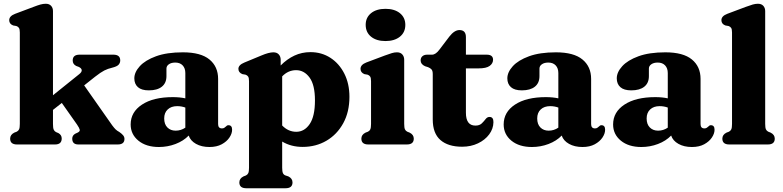

<svg xmlns="http://www.w3.org/2000/svg" viewBox="-20 -769 4168 1022"><path d="M70.5 0Q34 0 34 -31Q34 -52 56 -63L69 -68Q77.5 -72 81.5 -80.5Q85.5 -89 85.5 -109.5V-596Q85.5 -613.5 80.8 -620.5Q76 -627.5 67 -630.5L50 -633.5Q29 -641.5 29 -661.5Q29 -683.5 60.5 -695.5L159 -732.5Q181 -741 195.5 -745Q210 -749 224 -749Q242 -749 252 -738Q262 -727 262 -710V-262L402 -374.5Q416 -385.5 415 -395.8Q414 -406 399 -413L385.5 -418Q367 -427.5 367 -447Q367 -478 403.5 -478H583.5Q620 -478 620 -447.5Q620 -434.5 611.5 -424.8Q603 -415 576.5 -408.5Q554.5 -403.5 535.2 -393.8Q516 -384 486 -360.5L428 -314.5L577.5 -101.5Q588 -87.5 595.5 -80.2Q603 -73 615 -66.5Q627.5 -58 635 -49.2Q642.5 -40.5 642.5 -29.5Q642.5 0 606.5 0H397Q364.5 0 364.5 -31Q364.5 -48.5 381 -57.5L393 -63Q406.5 -69.5 404.5 -78.5Q402.5 -87.5 390 -106L309 -221L262 -184V-109.5Q262 -88 265.8 -79.2Q269.5 -70.5 278 -66L291 -60.5Q308.5 -50.5 308.5 -32Q308.5 0 273 0Z M675.5 -106.5Q675.5 -172.5 735.8 -212.2Q796 -252 900 -252Q937.5 -252 966.5 -245.5V-380Q966.5 -406 952.2 -421Q938 -436 913 -436Q892 -436 879 -427Q866 -418 866 -404V-363.5Q866 -327 841.5 -307.5Q817 -288 772 -288Q733.5 -288 714.2 -305Q695 -322 695 -352Q695 -384.5 724 -416.5Q753 -448.5 810.5 -469.5Q868 -490.5 953.5 -490.5Q1048.5 -490.5 1094.8 -452.5Q1141 -414.5 1141 -349V-108.5Q1141 -85.5 1161.5 -85.5Q1169.5 -85.5 1174 -88.8Q1178.5 -92 1182.5 -95.5Q1185 -98.5 1188.2 -100.5Q1191.5 -102.5 1196 -102.5Q1215.5 -102.5 1215.5 -78.5Q1215.5 -58 1201.2 -36.8Q1187 -15.5 1160.2 -1Q1133.5 13.5 1095 13.5Q1053 13.5 1023.2 -3.2Q993.5 -20 984.5 -47.5Q956.5 -18.5 914.2 -2.5Q872 13.5 826 13.5Q758 13.5 716.8 -20.2Q675.5 -54 675.5 -106.5ZM854 -138.5Q854 -107.5 871 -90.5Q888 -73.5 915 -73.5Q943 -73.5 966.5 -89.5V-196.5Q946 -204 923 -204Q891.5 -204 872.8 -186.5Q854 -169 854 -138.5Z M1474 -451V-420.5Q1507.5 -454.5 1547 -473Q1586.5 -491.5 1632.5 -491.5Q1692 -491.5 1738.8 -461.2Q1785.5 -431 1812.8 -377.2Q1840 -323.5 1840 -253.5Q1840 -173 1807 -113Q1774 -53 1717.8 -20Q1661.5 13 1591 13Q1529.5 13 1482 -15.5V123.5Q1482 144 1486 152.5Q1490 161 1498.5 164.5L1515 170Q1537 181 1537 202Q1537 233 1500 233H1291Q1254 233 1254 202Q1254 181 1276 170L1289 165Q1297.5 161 1301.5 152.5Q1305.5 144 1305.5 123.5V-337Q1305.5 -354.5 1300.8 -361.5Q1296 -368.5 1287 -371.5L1270 -374.5Q1249 -383 1249 -402.5Q1249 -423 1280.5 -436L1371 -473.5Q1411 -490.5 1435 -490.5Q1454 -490.5 1464 -479.2Q1474 -468 1474 -451ZM1556 -395.5Q1514 -395.5 1482 -362.5V-101Q1514.5 -67.5 1557 -67.5Q1600.5 -67.5 1628.5 -108.8Q1656.5 -150 1656.5 -234.5Q1656.5 -317 1627.8 -356.2Q1599 -395.5 1556 -395.5Z M2032 -550.5Q1983.5 -550.5 1955 -573.8Q1926.5 -597 1926.5 -637Q1926.5 -675.5 1955 -698.8Q1983.5 -722 2032 -722Q2080 -722 2108.8 -698.8Q2137.5 -675.5 2137.5 -636.5Q2137.5 -597 2108.8 -573.8Q2080 -550.5 2032 -550.5ZM2131.5 -451V-109.5Q2131.5 -89 2135.5 -80.5Q2139.5 -72 2148 -68L2160.5 -63Q2182.5 -52 2182.5 -31Q2182.5 0 2145.5 0H1940.5Q1903.5 0 1903.5 -31Q1903.5 -52 1925.5 -63L1938.5 -68Q1947 -72 1951 -80.5Q1955 -89 1955 -109.5V-337Q1955 -354.5 1950.2 -361.5Q1945.5 -368.5 1936.5 -371.5L1919.5 -374.5Q1899 -383 1899 -402.5Q1899 -424.5 1930 -436.5L2028.5 -473.5Q2051.5 -482 2065.5 -486.2Q2079.5 -490.5 2093 -490.5Q2111.5 -490.5 2121.5 -479.2Q2131.5 -468 2131.5 -451Z M2258.5 -411.5 2242.5 -416.5Q2219 -427 2219 -447.5Q2219 -461.5 2228.5 -469.8Q2238 -478 2254 -478H2279.5Q2299.5 -478 2319.5 -505.5L2372 -574.5Q2399 -609 2425.5 -609Q2460 -609 2460 -571.5V-478H2570.5Q2604.5 -478 2604.5 -451Q2604.5 -431.5 2586.5 -418.2Q2568.5 -405 2527.5 -405H2460V-169Q2460 -100.5 2510.5 -100.5Q2532.5 -100.5 2544.5 -112.2Q2556.5 -124 2565.2 -135.5Q2574 -147 2586.5 -146.5Q2607 -146 2606.5 -118.5Q2606 -83.5 2584 -53.8Q2562 -24 2524.2 -6Q2486.5 12 2440 12Q2365 12 2324.2 -23.8Q2283.5 -59.5 2283.5 -133V-374.5Q2283.5 -392 2277.2 -399.2Q2271 -406.5 2258.5 -411.5Z M2661 -106.5Q2661 -172.5 2721.2 -212.2Q2781.5 -252 2885.5 -252Q2923 -252 2952 -245.5V-380Q2952 -406 2937.8 -421Q2923.5 -436 2898.5 -436Q2877.5 -436 2864.5 -427Q2851.5 -418 2851.5 -404V-363.5Q2851.5 -327 2827 -307.5Q2802.5 -288 2757.5 -288Q2719 -288 2699.8 -305Q2680.5 -322 2680.5 -352Q2680.5 -384.5 2709.5 -416.5Q2738.5 -448.5 2796 -469.5Q2853.5 -490.5 2939 -490.5Q3034 -490.5 3080.2 -452.5Q3126.5 -414.5 3126.5 -349V-108.5Q3126.5 -85.5 3147 -85.5Q3155 -85.5 3159.5 -88.8Q3164 -92 3168 -95.5Q3170.5 -98.5 3173.8 -100.5Q3177 -102.5 3181.5 -102.5Q3201 -102.5 3201 -78.5Q3201 -58 3186.8 -36.8Q3172.5 -15.5 3145.8 -1Q3119 13.5 3080.5 13.5Q3038.5 13.5 3008.8 -3.2Q2979 -20 2970 -47.5Q2942 -18.5 2899.8 -2.5Q2857.5 13.5 2811.5 13.5Q2743.5 13.5 2702.2 -20.2Q2661 -54 2661 -106.5ZM2839.5 -138.5Q2839.5 -107.5 2856.5 -90.5Q2873.5 -73.5 2900.5 -73.5Q2928.5 -73.5 2952 -89.5V-196.5Q2931.5 -204 2908.5 -204Q2877 -204 2858.2 -186.5Q2839.5 -169 2839.5 -138.5Z M3243.5 -106.5Q3243.5 -172.5 3303.8 -212.2Q3364 -252 3468 -252Q3505.5 -252 3534.5 -245.5V-380Q3534.5 -406 3520.2 -421Q3506 -436 3481 -436Q3460 -436 3447 -427Q3434 -418 3434 -404V-363.5Q3434 -327 3409.5 -307.5Q3385 -288 3340 -288Q3301.5 -288 3282.2 -305Q3263 -322 3263 -352Q3263 -384.5 3292 -416.5Q3321 -448.5 3378.5 -469.5Q3436 -490.5 3521.5 -490.5Q3616.5 -490.5 3662.8 -452.5Q3709 -414.5 3709 -349V-108.5Q3709 -85.5 3729.5 -85.5Q3737.5 -85.5 3742 -88.8Q3746.5 -92 3750.5 -95.5Q3753 -98.5 3756.2 -100.5Q3759.5 -102.5 3764 -102.5Q3783.5 -102.5 3783.5 -78.5Q3783.5 -58 3769.2 -36.8Q3755 -15.5 3728.2 -1Q3701.5 13.5 3663 13.5Q3621 13.5 3591.2 -3.2Q3561.5 -20 3552.5 -47.5Q3524.5 -18.5 3482.2 -2.5Q3440 13.5 3394 13.5Q3326 13.5 3284.8 -20.2Q3243.5 -54 3243.5 -106.5ZM3422 -138.5Q3422 -107.5 3439 -90.5Q3456 -73.5 3483 -73.5Q3511 -73.5 3534.5 -89.5V-196.5Q3514 -204 3491 -204Q3459.5 -204 3440.8 -186.5Q3422 -169 3422 -138.5Z M4053 -710V-109.5Q4053 -89 4057 -80.5Q4061 -72 4069.5 -68L4082 -63Q4104 -52 4104 -31Q4104 0 4067 0H3862Q3825 0 3825 -31Q3825 -52 3847 -63L3860 -68Q3868.5 -72 3872.5 -80.5Q3876.5 -89 3876.5 -109.5V-596Q3876.5 -613.5 3871.8 -620.5Q3867 -627.5 3858 -630.5L3841 -633.5Q3820 -641.5 3820 -661.5Q3820 -683.5 3851.5 -695.5L3950 -732.5Q3973 -741 3987 -745Q4001 -749 4014.5 -749Q4033 -749 4043 -738Q4053 -727 4053 -710Z"/></svg>

Font: Fraunces 9pt S050
Style: Bold
Weight: 700
Version: Version 1.000; ttfautohint (v1.8.3)